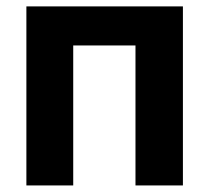

<svg xmlns="http://www.w3.org/2000/svg" viewBox="-20 -565 638 585"><path d="M60.4 0H203.1V-426.5H392.8V0H537.3V-545.5H60.4Z"/></svg>

Font: Karasuma Gothic
Style: Bold
Weight: 700
Designer: Rasmus Andersson / Ryoko Nishizuka
Foundry: Genbu
Version: Version 1.00